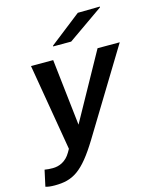

<svg xmlns="http://www.w3.org/2000/svg" viewBox="-185 -858 940 1162"><g transform="rotate(-15 284.5 -277.5)"><path d="M295 0 615 -525H476L245 -108L198 -525H59L151 18L139 39C110 89 67 106 27 106C9 106 -6 105 -24 102L-46 203C-30 208 -13 210 12 210C125 210 189 173 295 0ZM219 -605H332L554 -760L555 -765L416 -763L220 -610Z"/></g></svg>

Font: Nacelle SemiBold
Style: Italic
Weight: 600
Italic angle: -12°
Designer: Sora Sagano
Foundry: Sora Sagano
Version: Version 1.000;FEAKit 1.0